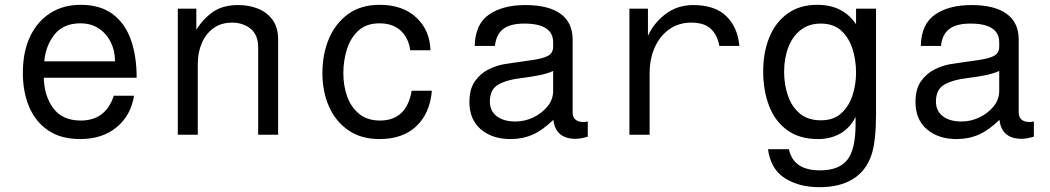

<svg xmlns="http://www.w3.org/2000/svg" viewBox="-20 -560 4366 798"><path d="M537 -162Q524 -80 464.5 -31Q405 18 313 18Q234 18 181 -17.5Q128 -53 101.5 -115Q75 -177 75 -257Q75 -345 105 -408Q135 -471 189 -505.5Q243 -540 315 -540Q396 -540 447.5 -502Q499 -464 523.5 -396Q548 -328 548 -237H162Q164 -160 202 -109.5Q240 -59 316 -59Q419 -59 453 -162ZM314 -463Q244 -463 207 -417Q170 -371 164 -305H458Q458 -349 440.5 -384.5Q423 -420 391 -441.5Q359 -463 314 -463Z M719 0V-524H796V-437Q827 -485 867.5 -512Q908 -539 970 -539Q1016 -539 1053.5 -523.5Q1091 -508 1113.5 -476.5Q1136 -445 1136 -396V0H1053V-363Q1053 -416 1021 -441Q989 -466 945 -466Q898 -466 866 -442Q834 -418 818 -379Q802 -340 802 -295V0Z M1769 -351H1685Q1678 -403 1645 -433Q1612 -463 1557 -463Q1503 -463 1470 -433Q1437 -403 1422 -355.5Q1407 -308 1407 -256Q1407 -204 1423 -159Q1439 -114 1473 -86.5Q1507 -59 1559 -59Q1670 -59 1691 -183H1775Q1767 -89 1710.5 -35.5Q1654 18 1557 18Q1481 18 1428 -18.5Q1375 -55 1347.5 -117Q1320 -179 1320 -256Q1320 -335 1347 -399Q1374 -463 1427 -501.5Q1480 -540 1558 -540Q1654 -540 1710.5 -487Q1767 -434 1769 -351Z M2423 -55V8Q2392 17 2373 17Q2289 17 2280 -62Q2236 -19 2194 -0.5Q2152 18 2102 18Q2026 18 1978.5 -22.5Q1931 -63 1931 -136Q1931 -190 1954 -222.5Q1977 -255 2010.5 -271.5Q2044 -288 2074 -293Q2088 -295 2117 -299.5Q2146 -304 2190 -310Q2240 -317 2259.5 -329Q2279 -341 2279 -366V-384Q2279 -462 2159 -462Q2101 -462 2071.5 -439.5Q2042 -417 2037 -369H1953Q1955 -460 2012.5 -499.5Q2070 -539 2163 -539Q2260 -539 2310 -502.5Q2360 -466 2360 -396V-94Q2360 -53 2405 -53Q2413 -53 2423 -55ZM2279 -182V-265Q2253 -253 2214.5 -246Q2176 -239 2143 -235Q2085 -228 2050.5 -208Q2016 -188 2016 -138Q2016 -99 2044.5 -77Q2073 -55 2123 -55Q2160 -55 2195.5 -71.5Q2231 -88 2255 -117Q2279 -146 2279 -182Z M2596 0V-524H2673V-411Q2699 -467 2748 -503Q2797 -539 2861 -539Q2951 -539 2998.5 -493Q3046 -447 3053 -369H2970Q2961 -416 2933.5 -441Q2906 -466 2853 -466Q2801 -466 2762 -438.5Q2723 -411 2701.5 -363.5Q2680 -316 2680 -254V0Z M3386 218Q3301 218 3242 180.5Q3183 143 3172 60H3259Q3277 148 3388 148Q3467 148 3501.5 104.5Q3536 61 3536 -44V-74Q3513 -28 3472.5 -5Q3432 18 3380 18Q3303 18 3252 -19Q3201 -56 3176.5 -120Q3152 -184 3152 -264Q3152 -341 3177 -403.5Q3202 -466 3252.5 -503Q3303 -540 3377 -540Q3484 -540 3538 -459V-524H3621V-85Q3621 24 3603 81Q3581 149 3526 183.5Q3471 218 3386 218ZM3392 -60Q3445 -60 3477 -89.5Q3509 -119 3523.5 -164.5Q3538 -210 3538 -258Q3538 -311 3523 -357.5Q3508 -404 3476 -433Q3444 -462 3391 -462Q3342 -462 3308 -435.5Q3274 -409 3256.5 -363.5Q3239 -318 3239 -261Q3239 -208 3255 -162Q3271 -116 3304.5 -88Q3338 -60 3392 -60Z M4277 -55V8Q4246 17 4227 17Q4143 17 4134 -62Q4090 -19 4048 -0.5Q4006 18 3956 18Q3880 18 3832.5 -22.5Q3785 -63 3785 -136Q3785 -190 3808 -222.5Q3831 -255 3864.5 -271.5Q3898 -288 3928 -293Q3942 -295 3971 -299.5Q4000 -304 4044 -310Q4094 -317 4113.5 -329Q4133 -341 4133 -366V-384Q4133 -462 4013 -462Q3955 -462 3925.5 -439.5Q3896 -417 3891 -369H3807Q3809 -460 3866.5 -499.5Q3924 -539 4017 -539Q4114 -539 4164 -502.5Q4214 -466 4214 -396V-94Q4214 -53 4259 -53Q4267 -53 4277 -55ZM4133 -182V-265Q4107 -253 4068.5 -246Q4030 -239 3997 -235Q3939 -228 3904.5 -208Q3870 -188 3870 -138Q3870 -99 3898.5 -77Q3927 -55 3977 -55Q4014 -55 4049.5 -71.5Q4085 -88 4109 -117Q4133 -146 4133 -182Z"/></svg>

Font: Fragment Mono
Style: Regular
Weight: 400
Monospace: yes
Designer: Wei Huang based on Nimbus Sans by URW Studio, based on Helvetica by Max Miedinger.
Foundry: Wei Huang
Version: Version 1.021; ttfautohint (v1.8.4.7-5d5b)